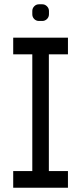

<svg xmlns="http://www.w3.org/2000/svg" viewBox="-20 -874 378 894"><path d="M296.4 -621.1H207.5V-77.6H296.4V0H41.5V-77.6H130.4V-621.1H41.5V-698.7H296.4ZM161.1 -776.4Q148.4 -776.4 139.4 -785.4Q130.4 -794.4 130.4 -807.6V-822.8Q130.4 -835.4 139.4 -844.7Q148.4 -854 161.1 -854H177.2Q189.5 -854 198.7 -844.7Q208 -835.4 208 -822.8V-807.6Q208 -794.4 198.7 -785.4Q189.5 -776.4 177.2 -776.4Z"/></svg>

Font: Turpis
Style: Regular
Weight: 400
Designer: GGBotNet
Foundry: f0n7
Version: 1.00